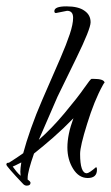

<svg xmlns="http://www.w3.org/2000/svg" viewBox="-52 -547 349 604"><path d="M32 37Q26 37 21 32Q-32 -24 -32 -29Q-32 -35 -26 -35H-24Q3 -52 21 -65Q30 -99 45.5 -143Q61 -187 81 -233L138 -364Q157 -408 167.5 -439.5Q178 -471 178 -491Q178 -513 159 -513L124 -506Q119 -506 119 -512Q119 -527 157 -527Q195 -527 214 -513Q233 -500 233 -477Q233 -456 188 -364L129 -243L70 -107Q111 -143 151 -191Q192 -240 212.5 -269.5Q233 -299 236 -299H241Q277 -299 277 -286Q277 -287 276.5 -286.5Q276 -286 277 -285V-286Q276 -288 272 -280Q258 -255 245.5 -224Q233 -193 222 -157Q200 -87 200 -63Q200 -2 221 -2Q228 -2 250 -21Q253 -21 253 -13Q253 13 224 13Q196 13 178 -16Q160 -45 160 -83Q160 -124 179 -175Q147 -142 115.5 -114.5Q84 -87 55 -64Q35 -7 35 13V18Q44 24 44 28Q44 37 32 37ZM13 6Q13 4 12.5 0.5Q12 -3 12 -7Q12 -17 15 -36Q4 -30 -3 -27Q-10 -24 -12 -23Q-7 -16 -1 -8.5Q5 -1 13 6Z"/></svg>

Font: Qwigley
Style: Regular
Weight: 400
Designer: Robert E. Leuschke
Foundry: Robert E. Leuschke
Version: Version 1.010; ttfautohint (v1.8.3)